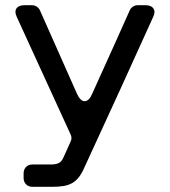

<svg xmlns="http://www.w3.org/2000/svg" viewBox="-20 -720 654 740"><path d="M71 -34V-52Q71 -67 80.5 -76.5Q90 -86 105 -86H175Q197 -86 207 -92Q217 -96 225 -114L252 -174Q259 -188 252 -202L45 -654Q35 -675 43.5 -687.5Q52 -700 75 -700H103Q113 -700 121.5 -694.5Q130 -689 134 -680L277 -358Q290 -330 306 -330Q323 -330 335 -358L429 -566Q456 -626 480 -680Q484 -689 492.5 -694.5Q501 -700 511 -700H540Q563 -700 571.5 -687Q580 -674 570 -654L441 -370L305 -74Q295 -51 283.5 -36.5Q272 -22 257.5 -14Q243 -6 224.5 -3Q206 0 181 0H105Q90 0 80.5 -9.5Q71 -19 71 -34Z"/></svg>

Font: Higure Gothic Medium
Style: Regular
Weight: 500
Designer: Yoshimichi Ohira
Foundry: Positype
Version: Version 1.000